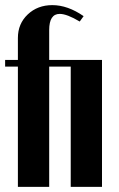

<svg xmlns="http://www.w3.org/2000/svg" viewBox="-20 -729 463 749"><path d="M0 -495.1H49.8V-581.1Q49.8 -636.2 88.1 -672.6Q126.5 -709 184.1 -709Q244.1 -709 306.2 -666L291 -645Q241.2 -674.8 212.9 -674.8Q171.9 -674.8 171.9 -611.8V-495.1H377.9V0H255.9V-469.2H171.9V0H49.8V-469.2H0Z"/></svg>

Font: Moniqa Black Heading
Style: Regular
Weight: 900
Designer: Rajesh Rajput
Foundry: Rajesh Rajput
Version: Version 1.000